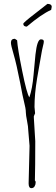

<svg xmlns="http://www.w3.org/2000/svg" viewBox="-20 -954 287 986"><path d="M117.7 -817.4Q99.6 -817.4 99.6 -832Q99.6 -837.9 158.9 -883.5Q218.3 -929.2 223.6 -934.1Q245.6 -934.1 245.6 -918.5Q245.6 -918 242.7 -903.3Q192.4 -880.9 117.7 -817.4ZM141.1 12.2Q127 12.2 127 -12.2L131.8 -205.1Q131.8 -205.1 125 -286.1Q125 -302.2 118.9 -333Q112.8 -363.8 112.8 -375.5Q112.8 -387.2 110.1 -401.4Q107.4 -415.5 102.5 -435.5Q97.7 -455.6 95.5 -466.6Q93.3 -477.5 84 -526.4Q64 -628.4 50 -675Q36.1 -721.7 36.1 -734.4Q36.1 -754.9 56.2 -754.9L67.9 -747.1Q70.3 -706.5 94 -589.4Q117.7 -472.2 130.9 -454.1Q146.5 -500 152.3 -569.1Q158.2 -638.2 162.1 -673.8Q170.9 -752 189.9 -752Q205.1 -752 205.1 -741.2Q205.1 -733.4 201.2 -719.5Q197.3 -705.6 195.6 -694.8Q193.8 -684.1 184.3 -630.9Q174.8 -577.6 170.4 -550.8Q157.2 -471.2 157.2 -404.8L160.2 -372.1L153.8 -356.9V-349.1L161.1 -229Q161.1 -93.8 159.2 -26.9L162.1 -23.9L163.1 -17.1Q163.1 -5.9 157.5 3.2Q151.9 12.2 141.1 12.2Z"/></svg>

Font: Amatic SC
Style: Regular
Weight: 400
Version: Version 1.004